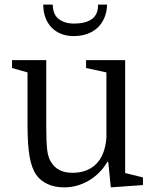

<svg xmlns="http://www.w3.org/2000/svg" viewBox="-20 -800 667 830"><path d="M180 -249V-540H32V-506L99 -487V-259Q99 -173 108 -122.5Q117 -72 137 -44Q155 -18 186.5 -4Q218 10 257 10Q314 10 364 -19.5Q414 -49 444 -100H448L459 10L598 0V-33L521 -52V-540H352V-506L440 -487V-205Q437 -166 425.5 -137.5Q414 -109 394.5 -90Q375 -71 349.5 -62Q324 -53 294 -53Q259 -53 236 -65.5Q213 -78 199 -102Q194 -111 190 -123Q186 -135 184 -152Q182 -169 181 -193Q180 -217 180 -249ZM443 -780H404Q404 -736 376.5 -717Q349 -698 299 -698Q261 -698 235 -717Q209 -736 208 -780H167Q167 -750 176 -725Q185 -700 202 -682Q219 -664 243.5 -654Q268 -644 299 -644Q330 -644 356 -653Q382 -662 401 -679.5Q420 -697 431 -722.5Q442 -748 443 -780Z"/></svg>

Font: GradeGX
Style: Regular
Weight: 100
Width: 1
Designer: Adam Twardoch
Foundry: Adam Twardoch
Version: Version 2.002; DEVELOPMENT